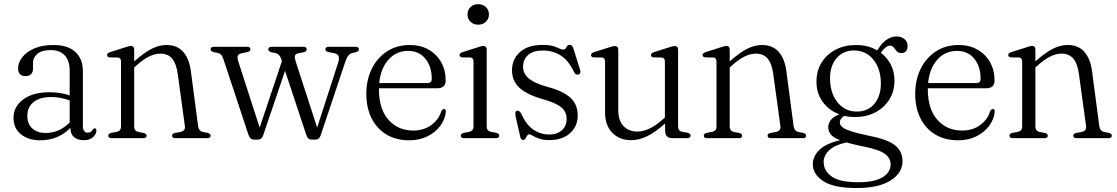

<svg xmlns="http://www.w3.org/2000/svg" viewBox="-20 -680 5497 945"><path d="M46.5 -100Q46.5 -155 94 -190.5Q141.5 -226 225 -226Q252.5 -226 277.2 -221.8Q302 -217.5 323 -210.5V-332.5Q323 -381.5 298.5 -407.5Q274 -433.5 229.5 -433.5Q185.5 -433.5 164 -415.2Q142.5 -397 142.5 -372.5V-343Q142.5 -305.5 103.5 -305.5Q87 -305.5 78 -315.5Q69 -325.5 69 -342.5Q69 -372 89.8 -398.5Q110.5 -425 149.2 -441.8Q188 -458.5 242.5 -458.5Q314.5 -458.5 351.2 -424Q388 -389.5 388 -330.5V-59.5Q388 -27 412 -27Q421.5 -27 427 -31.2Q432.5 -35.5 436 -41.5Q441 -48.5 445.5 -48.5Q454.5 -48.5 454.5 -37Q454.5 -20.5 438.2 -5.2Q422 10 392.5 10Q361.5 10 344 -5.5Q326.5 -21 326.5 -50.5Q266.5 10.5 178.5 10.5Q119.5 10.5 83 -19Q46.5 -48.5 46.5 -100ZM114.5 -110Q114.5 -69 139.8 -47.2Q165 -25.5 204 -25.5Q273 -25.5 323 -77.5V-186Q302.5 -193 280 -197.8Q257.5 -202.5 232 -202.5Q176.5 -202.5 145.5 -177.8Q114.5 -153 114.5 -110Z M640.5 -435.5V-377.5Q687 -419.5 724.8 -439Q762.5 -458.5 799 -458.5Q852.5 -458.5 882 -424.5Q911.5 -390.5 919.5 -329L955 -59.5Q958.5 -35 978.5 -30.5L1002.5 -26Q1016.5 -22 1016.5 -12.5Q1016.5 0 1000.5 0H843Q827 0 827 -12.5Q827 -22 840.5 -25.5L868 -30.5Q893 -35.5 890 -59L855 -315Q848 -366.5 827.5 -391.2Q807 -416 769 -416Q742.5 -416 713.5 -401.8Q684.5 -387.5 649.5 -356L640.5 -348V-57.5Q640.5 -35 661.5 -30.5L687.5 -25.5Q701.5 -22 701.5 -12.5Q701.5 0 685.5 0H529Q513 0 513 -12.5Q513 -22 527 -26L554.5 -31Q575.5 -35.5 575.5 -57V-377.5Q575.5 -395.5 560 -397L520 -397.5Q507 -399.5 507 -409Q507 -418.5 522 -423.5L594.5 -446.5Q616 -454 623.5 -454Q640.5 -454 640.5 -435.5Z M1250 7H1229Q1211.5 7 1203.5 -15L1080 -387.5Q1075 -403.5 1068.5 -410.2Q1062 -417 1052 -419.5L1030.5 -423.5Q1016.5 -428 1016.5 -437Q1016.5 -449.5 1032.5 -449.5H1197Q1212.5 -449.5 1212.5 -437Q1212.5 -427 1197.5 -423.5L1174.5 -419Q1152.5 -414.5 1149.8 -404.5Q1147 -394.5 1154.5 -372.5L1258 -52L1367.5 -379L1363 -392.5Q1355.5 -414 1337 -418.5L1315 -423Q1300.5 -427.5 1300.5 -437Q1300.5 -449.5 1317 -449.5H1474Q1489.5 -449.5 1489.5 -437Q1489.5 -427 1474.5 -423L1449.5 -418Q1433.5 -414.5 1431.5 -404.8Q1429.5 -395 1435.5 -377L1541 -52L1643.5 -369Q1651 -392.5 1646.5 -403.8Q1642 -415 1621.5 -419L1597 -423.5Q1581.5 -427 1581.5 -437Q1581.5 -449.5 1597.5 -449.5H1730Q1746.5 -449.5 1746.5 -437Q1746.5 -427.5 1731.5 -423L1713 -419Q1702 -416 1694 -405.8Q1686 -395.5 1678.5 -373L1558 -13Q1551 7 1533.5 7H1513Q1495.5 7 1488 -14.5L1383 -331.5L1275 -13Q1267.5 7 1250 7Z M2173.5 -283.5Q2173.5 -245.5 2131.5 -245.5H1845.5Q1845 -244 1845 -242Q1845 -143.5 1892 -90.5Q1939 -37.5 2013.5 -37.5Q2067 -37.5 2103.8 -65.2Q2140.5 -93 2152 -133Q2157.5 -143.5 2165 -143.5Q2175 -143.5 2174.5 -130Q2170.5 -92 2146.5 -60Q2122.5 -28 2083.5 -8.8Q2044.5 10.5 1994 10.5Q1929.5 10.5 1882 -18Q1834.5 -46.5 1808.8 -98Q1783 -149.5 1783 -218Q1783 -286 1809.5 -340.5Q1836 -395 1884.2 -426.8Q1932.5 -458.5 1997.5 -458.5Q2049 -458.5 2088.8 -436.2Q2128.5 -414 2151 -374.5Q2173.5 -335 2173.5 -283.5ZM1989 -429.5Q1930 -429.5 1891.8 -386.2Q1853.5 -343 1846.5 -271H2082.5Q2105 -271 2105 -291.5Q2105 -353.5 2073.2 -391.5Q2041.5 -429.5 1989 -429.5Z M2333 -558.5Q2310.5 -558.5 2295.8 -572.8Q2281 -587 2281 -609Q2281 -631 2295.8 -645.2Q2310.5 -659.5 2333 -659.5Q2356.5 -659.5 2371.5 -645.2Q2386.5 -631 2386.5 -609Q2386.5 -587.5 2371.5 -573Q2356.5 -558.5 2333 -558.5ZM2375.5 -435.5V-57.5Q2375.5 -35.5 2396.5 -31L2422.5 -26.5Q2437 -22.5 2437 -12.5Q2437 0 2420.5 0H2264Q2248 0 2248 -12.5Q2248 -22 2262 -26L2289.5 -31Q2310.5 -36 2310.5 -57V-377.5Q2310.5 -395.5 2295 -397L2255 -397.5Q2242 -399.5 2242 -409Q2242 -418.5 2257 -423.5L2329.5 -446.5Q2350.5 -454 2358 -454Q2375.5 -454 2375.5 -435.5Z M2683.5 -18Q2722.5 -18 2745.8 -39.2Q2769 -60.5 2769 -94Q2769 -129.5 2742.8 -151.5Q2716.5 -173.5 2654.5 -191Q2574.5 -213.5 2537.2 -247.5Q2500 -281.5 2500 -334Q2500 -388.5 2539.2 -423.8Q2578.5 -459 2651 -459Q2695.5 -459 2718.5 -447.5Q2741.5 -436 2752.5 -436Q2762 -436 2768 -447.8Q2774 -459.5 2784.5 -459.5Q2796 -459.5 2801.5 -443L2834 -340.5Q2841.5 -318 2828.5 -313.5Q2814.5 -308.5 2805.5 -325Q2778 -383.5 2739 -407.5Q2700 -431.5 2653 -431.5Q2603.5 -431.5 2579 -409.2Q2554.5 -387 2554.5 -351.5Q2554.5 -317 2582.8 -293.5Q2611 -270 2676 -252Q2751.5 -232 2787.5 -199Q2823.5 -166 2823.5 -111Q2823.5 -59 2786 -24.8Q2748.5 9.5 2684.5 9.5Q2653.5 9.5 2633.8 2.5Q2614 -4.5 2602.5 -11.8Q2591 -19 2584.5 -19Q2578.5 -19 2574.2 -12Q2570 -5 2566 2Q2562 9 2555.5 9Q2544 9 2541 -5L2518.5 -104Q2512.5 -131 2523.5 -134.5Q2536 -139 2546.5 -118.5Q2570 -65.5 2605.5 -41.8Q2641 -18 2683.5 -18Z M2958 -126.5V-377Q2958 -395.5 2942.5 -397L2902 -397.5Q2889 -399 2889 -409Q2889 -418.5 2904 -423.5L2977 -446.5Q2998 -453.5 3005.5 -453.5Q3023 -453.5 3023 -435V-139.5Q3023 -86 3049 -59.2Q3075 -32.5 3117 -32.5Q3145 -32.5 3176.5 -47Q3208 -61.5 3244 -94L3252.5 -101.5V-377Q3252.5 -395.5 3237 -397L3197 -397.5Q3184 -399 3184 -409Q3184 -418.5 3199 -423.5L3271.5 -446.5Q3281.5 -450 3288.2 -451.8Q3295 -453.5 3300 -453.5Q3317.5 -453.5 3317.5 -435V-57.5Q3317.5 -35.5 3338.5 -31L3364.5 -26.5Q3379 -22.5 3379 -12.5Q3379 0 3362.5 0H3288.5Q3253.5 0 3253.5 -38V-72.5Q3205.5 -29 3165.2 -9.5Q3125 10 3086.5 10Q3030 10 2994 -26Q2958 -62 2958 -126.5Z M3571.5 -435.5V-377.5Q3618 -419.5 3655.8 -439Q3693.5 -458.5 3730 -458.5Q3783.5 -458.5 3813 -424.5Q3842.5 -390.5 3850.5 -329L3886 -59.5Q3889.5 -35 3909.5 -30.5L3933.5 -26Q3947.5 -22 3947.5 -12.5Q3947.5 0 3931.5 0H3774Q3758 0 3758 -12.5Q3758 -22 3771.5 -25.5L3799 -30.5Q3824 -35.5 3821 -59L3786 -315Q3779 -366.5 3758.5 -391.2Q3738 -416 3700 -416Q3673.5 -416 3644.5 -401.8Q3615.5 -387.5 3580.5 -356L3571.5 -348V-57.5Q3571.5 -35 3592.5 -30.5L3618.5 -25.5Q3632.5 -22 3632.5 -12.5Q3632.5 0 3616.5 0H3460Q3444 0 3444 -12.5Q3444 -22 3458 -26L3485.5 -31Q3506.5 -35.5 3506.5 -57V-377.5Q3506.5 -395.5 3491 -397L3451 -397.5Q3438 -399.5 3438 -409Q3438 -418.5 3453 -423.5L3525.5 -446.5Q3547 -454 3554.5 -454Q3571.5 -454 3571.5 -435.5Z M4260.5 -11Q4350.5 6.5 4386.2 36Q4422 65.5 4422 113.5Q4422 171 4363.5 208.2Q4305 245.5 4196.5 245.5Q4083.5 245.5 4032 211.5Q3980.5 177.5 3980.5 128.5Q3980.5 90.5 4011.5 59Q4042.5 27.5 4114.5 10Q4080 -3.5 4068.2 -19.2Q4056.5 -35 4056.5 -54.5Q4056.5 -72 4068.8 -88.8Q4081 -105.5 4111.5 -117.5Q4059.5 -136.5 4029 -179Q3998.5 -221.5 3998.5 -277.5Q3998.5 -331 4023.5 -371.8Q4048.5 -412.5 4092.5 -435.5Q4136.5 -458.5 4193.5 -458.5Q4252 -458.5 4297.5 -432L4300.5 -436.5Q4341 -500.5 4392.5 -500.5Q4416 -500.5 4431.5 -487.8Q4447 -475 4447 -455Q4447 -419 4416 -419Q4401.5 -419 4393.5 -428.2Q4385.5 -437.5 4378.5 -446.5Q4371.5 -455.5 4359.5 -455.5Q4341 -455.5 4315.5 -420.5Q4347 -396.5 4364.8 -361.2Q4382.5 -326 4382.5 -284Q4382.5 -230.5 4357 -190Q4331.5 -149.5 4287.8 -126.8Q4244 -104 4189.5 -104Q4161 -104 4135.5 -110Q4113.5 -95.5 4113.5 -78Q4113.5 -66 4123.8 -56Q4134 -46 4165.5 -35.2Q4197 -24.5 4260.5 -11ZM4181.5 -431.5Q4127.5 -431 4095.5 -391.2Q4063.5 -351.5 4065.5 -288Q4067.5 -217 4104.5 -173.5Q4141.5 -130 4199 -131Q4253.5 -131.5 4285.2 -171Q4317 -210.5 4315.5 -275Q4313.5 -345.5 4276.8 -388.8Q4240 -432 4181.5 -431.5ZM4034 117Q4034 160 4073.2 188.5Q4112.5 217 4205.5 217Q4282.5 217 4323 193Q4363.5 169 4363.5 129Q4363.5 98 4335 77Q4306.5 56 4225.5 40Q4178 30.5 4146 21Q4089 33.5 4061.5 59.2Q4034 85 4034 117Z M4875 -283.5Q4875 -245.5 4833 -245.5H4547Q4546.5 -244 4546.5 -242Q4546.5 -143.5 4593.5 -90.5Q4640.5 -37.5 4715 -37.5Q4768.5 -37.5 4805.2 -65.2Q4842 -93 4853.5 -133Q4859 -143.5 4866.5 -143.5Q4876.5 -143.5 4876 -130Q4872 -92 4848 -60Q4824 -28 4785 -8.8Q4746 10.5 4695.5 10.5Q4631 10.5 4583.5 -18Q4536 -46.5 4510.2 -98Q4484.5 -149.5 4484.5 -218Q4484.5 -286 4511 -340.5Q4537.5 -395 4585.8 -426.8Q4634 -458.5 4699 -458.5Q4750.5 -458.5 4790.2 -436.2Q4830 -414 4852.5 -374.5Q4875 -335 4875 -283.5ZM4690.5 -429.5Q4631.5 -429.5 4593.2 -386.2Q4555 -343 4548 -271H4784Q4806.5 -271 4806.5 -291.5Q4806.5 -353.5 4774.8 -391.5Q4743 -429.5 4690.5 -429.5Z M5076 -435.5V-377.5Q5122.5 -419.5 5160.2 -439Q5198 -458.5 5234.5 -458.5Q5288 -458.5 5317.5 -424.5Q5347 -390.5 5355 -329L5390.5 -59.5Q5394 -35 5414 -30.5L5438 -26Q5452 -22 5452 -12.5Q5452 0 5436 0H5278.5Q5262.5 0 5262.5 -12.5Q5262.5 -22 5276 -25.5L5303.5 -30.5Q5328.5 -35.5 5325.5 -59L5290.5 -315Q5283.5 -366.5 5263 -391.2Q5242.5 -416 5204.5 -416Q5178 -416 5149 -401.8Q5120 -387.5 5085 -356L5076 -348V-57.5Q5076 -35 5097 -30.5L5123 -25.5Q5137 -22 5137 -12.5Q5137 0 5121 0H4964.5Q4948.5 0 4948.5 -12.5Q4948.5 -22 4962.5 -26L4990 -31Q5011 -35.5 5011 -57V-377.5Q5011 -395.5 4995.5 -397L4955.5 -397.5Q4942.5 -399.5 4942.5 -409Q4942.5 -418.5 4957.5 -423.5L5030 -446.5Q5051.5 -454 5059 -454Q5076 -454 5076 -435.5Z"/></svg>

Font: Fraunces 72pt S050 Light
Style: Regular
Weight: 300
Version: Version 1.000; ttfautohint (v1.8.3)